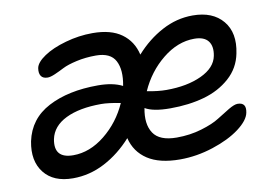

<svg xmlns="http://www.w3.org/2000/svg" viewBox="-61 -638 1008 703"><g transform="rotate(-10 443.0 -286.5)"><path d="M158.2 -30.8Q85.9 -30.8 51 -75.2Q16.1 -119.6 29.8 -190.9Q46.9 -272 121.3 -311Q195.8 -350.1 306.2 -350.1Q361.8 -350.1 397 -332Q408.2 -390.1 390.1 -424.6Q372.1 -459 317.9 -459Q279.3 -459 245.6 -451.4Q211.9 -443.8 193.8 -434.6Q175.8 -425.3 158.4 -417.7Q141.1 -410.2 130.9 -410.2Q113.3 -410.2 106.2 -420.9Q99.1 -431.6 102.1 -450.2Q106 -471.2 137.5 -492.4Q168.9 -513.7 219 -527.8Q269 -542 319.8 -542Q388.2 -542 427.7 -513.4Q467.3 -484.9 479 -434.1Q523.4 -483.9 577.9 -512.9Q632.3 -542 691.9 -542Q766.6 -542 804.2 -496.8Q841.8 -451.7 826.2 -377Q815.9 -324.2 775.9 -288.6Q735.8 -252.9 679.4 -237.1Q623 -221.2 553.2 -221.2Q489.7 -221.2 460 -238.8Q448.7 -180.7 471.4 -146.2Q494.1 -111.8 558.1 -111.8Q607.4 -111.8 650.6 -124.8Q693.8 -137.7 718 -153.3Q742.2 -168.9 764.2 -181.9Q786.1 -194.8 797.9 -194.8Q832 -194.8 824.2 -157.2Q818.8 -129.4 779.8 -100.1Q740.7 -70.8 679.4 -50.8Q618.2 -30.8 556.2 -30.8Q480 -30.8 435.8 -59.8Q391.6 -88.9 378.9 -141.1Q333 -89.8 276.6 -60.3Q220.2 -30.8 158.2 -30.8ZM683.1 -457Q621.6 -457 565.4 -411.6Q509.3 -366.2 479 -297.9Q519.5 -290 550.8 -290Q627.9 -290 681.4 -314.9Q734.9 -339.8 743.2 -382.8Q750 -417.5 734.9 -437.3Q719.7 -457 683.1 -457ZM113.8 -184.1Q100.6 -113.8 173.8 -113.8Q235.4 -113.8 291.5 -158.9Q347.7 -204.1 377.9 -272Q332.5 -280.8 306.2 -280.8Q225.1 -280.8 174.3 -255.9Q123.5 -231 113.8 -184.1Z"/></g></svg>

Font: Shantell Sans Irregular Bouncy
Style: Italic
Weight: 400
Italic angle: -11.31°
Designer: Stephen Nixon, Anya Danilova, Shantell Martin
Foundry: Arrow Type
Version: Version 1.006;[9816181b4]